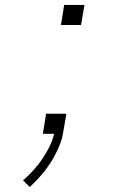

<svg xmlns="http://www.w3.org/2000/svg" viewBox="-20 -540 540 775"><path d="M226 -439 239 -520H321L307 -439ZM100 215 73 188Q95 169 114.5 147.5Q134 126 150 102.5Q166 79 179 53.5Q192 28 198 1V0H153L166 -81H248L234 0Q231 20 223 40Q215 60 205.5 79Q196 98 184.5 116Q173 134 159.5 151Q146 168 131 184Q116 200 100 215Z"/></svg>

Font: Iosevka SS04 XLt Obl
Style: Regular
Weight: 200
Italic angle: -9°
Monospace: yes
Designer: Belleve Invis
Foundry: Belleve Invis
Version: Version 19.0.0; ttfautohint (v1.8.4)